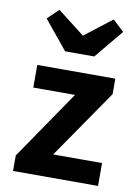

<svg xmlns="http://www.w3.org/2000/svg" viewBox="-83 -788 604 843"><g transform="rotate(10 218.5 -366.0)"><path d="M35 0V-69L245 -376H59V-477H407V-408L196 -102H414V0ZM169 -557 64 -685 113 -732 233 -639H235L355 -732L405 -685L299 -557Z"/></g></svg>

Font: Narnoor
Style: Bold
Weight: 700
Designer: S. Sridhar Murthy
Foundry: SIL International
Version: Version 3.000